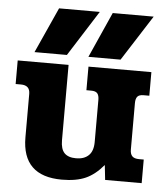

<svg xmlns="http://www.w3.org/2000/svg" viewBox="-53 -765 705 827"><g transform="rotate(5 300.0 -352.0)"><path d="M169 -719H345L220 -522H80ZM401 -719H578L452 -522H313ZM73 -153V-341Q73 -378 34 -378H11V-480H231V-154Q231 -116 247.5 -99Q264 -82 298 -82Q333 -82 352.5 -101Q372 -120 372 -159V-341Q372 -360 364.5 -369Q357 -378 338 -378H317V-480H589V-378H564Q545 -378 537.5 -369Q530 -360 530 -341V-140Q530 -121 539 -111.5Q548 -102 569 -102H589V0H431L424 -64Q388 -21 347.5 -3Q307 15 245 15Q73 15 73 -153Z"/></g></svg>

Font: Pridi SemiBold
Style: Regular
Weight: 600
Designer: Katatrad Team
Foundry: CadsonDemak
Version: Version 1.001